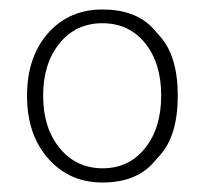

<svg xmlns="http://www.w3.org/2000/svg" viewBox="-20 -827 435 405"><path d="M84 -490Q37 -541 37 -625Q37 -709 84 -760Q128 -807 196 -807Q264 -807 301 -769Q309 -760 317 -751Q355 -709 355 -625Q355 -541 317 -499Q309 -490 301 -481Q264 -442 196 -442Q128 -442 84 -490ZM106 -514.5Q141 -472 196.5 -472Q252 -472 286 -514.5Q320 -557 320 -625.5Q320 -694 286 -736Q252 -778 196 -778Q140 -778 105.5 -735.5Q71 -693 71 -625Q71 -557 106 -514.5Z"/></svg>

Font: Resource Han Rounded JP ExtraLight
Style: Regular
Weight: 250
Designer: Cyano Hao (round all glyphs); Ryoko NISHIZUKA 西塚涼子 (kana, bopomofo & ideographs); Paul D. Hunt (Latin, Greek & Cyrillic)
Foundry: Cyano Hao
Version: 0.990